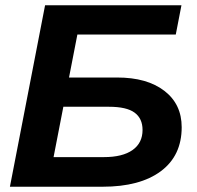

<svg xmlns="http://www.w3.org/2000/svg" viewBox="-20 -708 748 728"><path d="M150.9 -688H668L646.5 -577.1H273.4L241.7 -414.1H424.3Q537.6 -414.1 603.3 -363.5Q668.9 -313 668.9 -225.6Q668.9 -117.7 589.8 -58.8Q510.7 0 369.1 0H17.6ZM183.1 -112.3H374Q444.8 -112.3 482.7 -139.2Q520.5 -166 520.5 -215.3Q520.5 -258.8 490.2 -281Q460 -303.2 393.1 -303.2H220.2Z"/></svg>

Font: Arimo
Style: Italic
Weight: 400
Italic angle: -12°
Designer: Steve Matteson
Foundry: Monotype Imaging Inc.
Version: Version 1.33